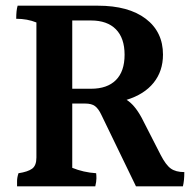

<svg xmlns="http://www.w3.org/2000/svg" viewBox="-20 -702 690 675"><path d="M234 -390H300Q357 -390 387.5 -420.5Q418 -451 418 -509.5Q418 -568 387.5 -599Q357 -630 300 -630H234ZM628 -97Q628 -67 623 -47H458L336 -299Q326 -320 314 -329Q302 -338 279 -338H234V-112Q273 -96 318 -93Q319 -86 319 -75Q319 -64 315 -47H40Q40 -53 40 -65.5Q40 -78 45 -93Q78 -98 93 -109Q108 -120 108 -148V-623Q76 -636 37 -636Q37 -666 42 -682H324Q432 -682 492.5 -636Q553 -590 553 -510Q553 -452 520 -411Q487 -370 425 -351Q453 -334 478 -288L545 -157Q563 -122 580.5 -109.5Q598 -97 628 -97Z"/></svg>

Font: Halant SemiBold
Style: Regular
Weight: 600
Designer: Hitesh Malaviya (Devanagari), Satya Rajpurohit (Latin)
Foundry: Indian Type Foundry
Version: Version 1.101;PS 1.0;hotconv 1.0.78;makeotf.lib2.5.61930; tt